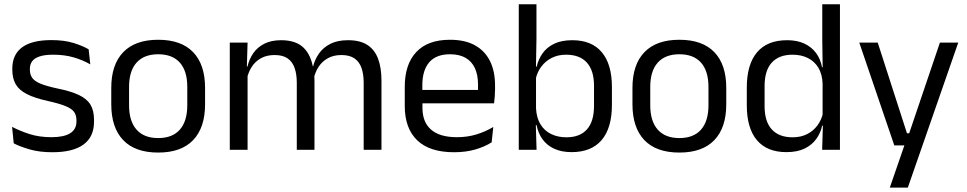

<svg xmlns="http://www.w3.org/2000/svg" viewBox="-20 -682 4404 874"><path d="M218.5 11Q159.5 11 115.5 -1.8Q71.5 -14.5 42.5 -29.5L35 -104.5Q71.5 -85.5 115.2 -71.5Q159 -57.5 214.5 -57.5Q271 -57.5 299.5 -75.5Q328 -93.5 328 -129V-134.5Q328 -157.5 317.2 -172.5Q306.5 -187.5 278.5 -199Q250.5 -210.5 199 -222Q137.5 -235.5 102 -253.8Q66.5 -272 51.2 -299Q36 -326 36 -365V-369.5Q36 -433.5 80.5 -466.5Q125 -499.5 214.5 -499.5Q272 -499.5 314.2 -486.5Q356.5 -473.5 383.5 -457.5L391 -389Q358.5 -408 316.5 -420.5Q274.5 -433 222 -433Q184 -433 160.5 -425.2Q137 -417.5 126.5 -403.2Q116 -389 116 -369V-365Q116 -343 126.5 -327.8Q137 -312.5 164.2 -301.2Q191.5 -290 240 -279.5Q302.5 -267 339.2 -249.5Q376 -232 392 -205.2Q408 -178.5 408 -136.5V-128Q408 -59 360 -24Q312 11 218.5 11Z M700 12.5Q595 12.5 540.8 -44.2Q486.5 -101 486.5 -207.5V-282Q486.5 -388 541 -444.5Q595.5 -501 700 -501Q805 -501 859.2 -444.5Q913.5 -388 913.5 -282V-207.5Q913.5 -101 859.2 -44.2Q805 12.5 700 12.5ZM700 -53.5Q765 -53.5 798.8 -92Q832.5 -130.5 832.5 -203V-286.5Q832.5 -358.5 798.8 -396.8Q765 -435 700 -435Q635.5 -435 601.5 -396.8Q567.5 -358.5 567.5 -286.5V-203Q567.5 -130.5 601.5 -92Q635.5 -53.5 700 -53.5Z M1635.5 0V-305.5Q1635.5 -344 1625.8 -372.2Q1616 -400.5 1593.8 -416Q1571.5 -431.5 1534 -431.5Q1498.5 -431.5 1472.5 -417Q1446.5 -402.5 1430.5 -378.2Q1414.5 -354 1408 -323L1395.5 -380.5H1405.5Q1413.5 -412 1432.5 -439Q1451.5 -466 1484 -482.5Q1516.5 -499 1564.5 -499Q1619 -499 1652.2 -477.5Q1685.5 -456 1701 -414.8Q1716.5 -373.5 1716.5 -314.5V0ZM1026 0V-488H1107L1103.5 -371L1107 -366V0ZM1331 0V-305.5Q1331 -344 1321.2 -372.2Q1311.5 -400.5 1289.5 -416Q1267.5 -431.5 1230 -431.5Q1194 -431.5 1168 -417Q1142 -402.5 1126 -377.8Q1110 -353 1103.5 -321.5L1088.5 -379H1106.5Q1114 -412 1132.5 -439.2Q1151 -466.5 1182.8 -482.8Q1214.5 -499 1260 -499Q1327.5 -499 1362.8 -464Q1398 -429 1407 -362Q1409.5 -352 1410.5 -340.2Q1411.5 -328.5 1411.5 -317V0Z M2047 11Q1935.5 11 1879 -43.5Q1822.5 -98 1822.5 -199.5V-286.5Q1822.5 -389.5 1875 -445.2Q1927.5 -501 2028.5 -501Q2096.5 -501 2142 -475.8Q2187.5 -450.5 2210.5 -404Q2233.5 -357.5 2233.5 -293V-275Q2233.5 -259 2232.2 -243Q2231 -227 2229 -211.5H2154.5Q2155.5 -235.5 2155.8 -257Q2156 -278.5 2156 -296.5Q2156 -341 2141.8 -371.8Q2127.5 -402.5 2099.2 -418.8Q2071 -435 2028.5 -435Q1965.5 -435 1934 -398.5Q1902.5 -362 1902.5 -294V-247.5L1903 -237.5V-191Q1903 -160.5 1912 -136Q1921 -111.5 1940.2 -93.8Q1959.5 -76 1989.2 -66.8Q2019 -57.5 2060 -57.5Q2107.5 -57.5 2148.5 -70Q2189.5 -82.5 2225.5 -104L2218 -34Q2185.5 -13.5 2142.5 -1.2Q2099.5 11 2047 11ZM1865 -211.5V-272.5H2212V-211.5Z M2582 10.5Q2537 10.5 2503.8 -4.5Q2470.5 -19.5 2450 -47.5Q2429.5 -75.5 2422.5 -112.5H2395.5L2420 -188.5Q2422.5 -144.5 2440.8 -115.2Q2459 -86 2489.5 -71.5Q2520 -57 2558.5 -57Q2619.5 -57 2651.8 -93Q2684 -129 2684 -200V-291.5Q2684 -361 2651.5 -397Q2619 -433 2557 -433Q2520 -433 2491.5 -418.5Q2463 -404 2444.2 -379Q2425.5 -354 2418.5 -322L2400 -378.5H2423Q2430.5 -412 2449.8 -439.2Q2469 -466.5 2502.5 -482.8Q2536 -499 2585.5 -499Q2673.5 -499 2719.5 -444.2Q2765.5 -389.5 2765.5 -285.5V-204.5Q2765.5 -99.5 2718.8 -44.5Q2672 10.5 2582 10.5ZM2341.5 0V-662.5H2422V-503.5L2419.5 -363.5L2420 -348V-144L2419 -118L2422.5 0Z M3072.5 12.5Q2967.5 12.5 2913.2 -44.2Q2859 -101 2859 -207.5V-282Q2859 -388 2913.5 -444.5Q2968 -501 3072.5 -501Q3177.5 -501 3231.8 -444.5Q3286 -388 3286 -282V-207.5Q3286 -101 3231.8 -44.2Q3177.5 12.5 3072.5 12.5ZM3072.5 -53.5Q3137.5 -53.5 3171.2 -92Q3205 -130.5 3205 -203V-286.5Q3205 -358.5 3171.2 -396.8Q3137.5 -435 3072.5 -435Q3008 -435 2974 -396.8Q2940 -358.5 2940 -286.5V-203Q2940 -130.5 2974 -92Q3008 -53.5 3072.5 -53.5Z M3559.5 10.5Q3471.5 10.5 3425.5 -44Q3379.5 -98.5 3379.5 -203V-283.5Q3379.5 -388.5 3426 -443.8Q3472.5 -499 3563 -499Q3608 -499 3641 -483.8Q3674 -468.5 3694.5 -441Q3715 -413.5 3722 -376H3748.5L3724.5 -301.5Q3723 -344.5 3705.2 -373.8Q3687.5 -403 3657.2 -418Q3627 -433 3588 -433Q3526 -433 3493.2 -397Q3460.5 -361 3460.5 -291V-198Q3460.5 -129 3493.2 -93Q3526 -57 3588 -57Q3625 -57 3653.5 -71.2Q3682 -85.5 3700.8 -110.8Q3719.5 -136 3726.5 -168L3746.5 -110H3722.5Q3715.5 -77 3695.8 -49.5Q3676 -22 3642.8 -5.8Q3609.5 10.5 3559.5 10.5ZM3722.5 0 3726 -118 3724.5 -144V-348L3725 -365L3723 -503.5V-662.5H3803.5V0Z M4155 -75.5 4112.5 -57 4258.5 -488H4342L4112.5 172H4030.5L4107.5 -51L4143 -20H4051L3891.5 -488H3975.5L4108.5 -75.5Z"/></svg>

Font: Anek Latin Medium
Style: Regular
Weight: 400
Version: Version 1.003